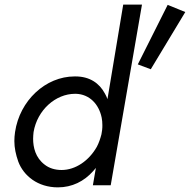

<svg xmlns="http://www.w3.org/2000/svg" viewBox="-20 -800 820 829"><path d="M512 -780 444 -372C441 -381 437 -389 433 -396C409 -441 367 -470 306 -470C305 -470 303 -470 302 -470C177 -470 65 -366 45 -230C43 -217 42 -203 42 -191C42 -162 48 -133 59 -102C82 -41 143 9 230 9C291 9 343 -17 382 -61C386 -66 390 -70 394 -75L381 0H458L593 -780ZM704 -779 575 -522 631 -501 780 -748ZM125 -230C141 -325 220 -395 304 -395C305 -395 307 -395 308 -395C367 -393 407 -350 419 -292C421 -282 422 -271 422 -260C422 -253 422 -246 421 -239L418 -220C413 -201 407 -183 398 -166C364 -106 306 -66 246 -66C217 -66 192 -74 173 -89C133 -119 123 -164 123 -201C123 -211 124 -220 125 -230Z"/></svg>

Font: Jost
Style: Italic
Weight: 400
Italic angle: -5°
Version: Version 3.710